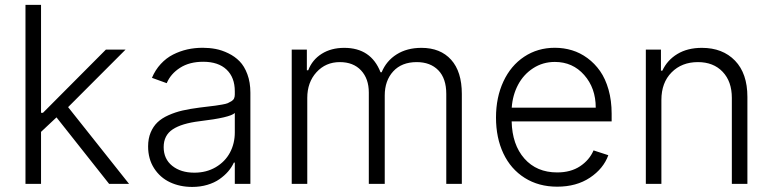

<svg xmlns="http://www.w3.org/2000/svg" viewBox="-20 -747 3140 780"><path d="M83.5 0V-727.3H146.7V-288.7H154.5L410.2 -545.5H490.1L256.7 -311.8L504.3 0H423.3L209.5 -270.2L146.7 -211.3V0Z M761 12.4Q710.9 12.4 670.6 -6.6Q630.3 -25.6 606 -63.4Q581.7 -101.2 581.7 -152.3Q581.7 -183.9 592 -208.6Q602.3 -233.3 619.7 -250Q637.1 -266.7 664.4 -278.9Q691.8 -291.2 721.8 -298.1Q751.8 -305 791.2 -310Q801.5 -311.4 820.7 -313.6Q844.1 -316.4 854.9 -317.8Q865.8 -319.2 881.9 -322.1Q898.1 -324.9 905.2 -327.9Q912.3 -331 920.3 -335.9Q928.3 -340.9 931.1 -347.7Q933.9 -354.4 933.9 -363.3V-376.1Q933.9 -432.5 900.4 -464.3Q866.8 -496.1 805.4 -496.1Q749.6 -496.1 711.5 -471.6Q673.3 -447.1 657.3 -409.1L597.3 -430.8Q610.8 -463.1 633.2 -487.2Q655.5 -511.4 683.2 -525.4Q710.9 -539.4 740.9 -546.2Q771 -552.9 803.6 -552.9Q830.6 -552.9 856 -548.1Q881.4 -543.3 907.7 -530.5Q933.9 -517.8 953.3 -498Q972.7 -478.3 984.9 -445.5Q997.2 -412.6 997.2 -370.4V0H933.9V-86.3H930Q921.2 -67.1 906.6 -50.2Q892 -33.4 871.4 -19Q850.9 -4.6 822.3 3.9Q793.7 12.4 761 12.4ZM769.5 -45.5Q818.5 -45.5 856.5 -67.8Q894.5 -90.2 914.2 -127.1Q933.9 -164.1 933.9 -209.2V-288Q914.8 -269.2 791.2 -254.6Q718 -245.7 681.5 -221.4Q644.9 -197.1 644.9 -149.5Q644.9 -101.2 679.7 -73.3Q714.5 -45.5 769.5 -45.5Z M1165.1 0V-545.5H1226.6V-461.6H1232.2Q1248.6 -504.3 1286.9 -528.4Q1325.3 -552.6 1378.6 -552.6Q1487.2 -552.6 1525.9 -453.5H1530.5Q1549.4 -499.6 1591.4 -526.1Q1633.5 -552.6 1692.1 -552.6Q1769.2 -552.6 1812.7 -504.3Q1856.2 -456 1856.2 -365.4V0H1793V-365.4Q1793 -428.3 1760.7 -461.5Q1728.3 -494.7 1672.9 -494.7Q1611.9 -494.7 1577.4 -457Q1543 -419.4 1543 -359V0H1478.3V-371.1Q1478.3 -427.2 1446.9 -460.9Q1415.5 -494.7 1360.4 -494.7Q1303.3 -494.7 1265.8 -453.7Q1228.3 -412.6 1228.3 -349.4V0Z M2243.6 11.4Q2168.3 11.4 2111.7 -24.3Q2055 -60 2025 -123.6Q1995 -187.1 1995 -269.5Q1995 -351.2 2025 -415.8Q2055 -480.5 2109.7 -516.7Q2164.4 -552.9 2234 -552.9Q2270.2 -552.9 2303.6 -542.8Q2337 -532.7 2366.5 -511Q2396 -489.3 2417.8 -458.3Q2439.6 -427.2 2452.2 -382.8Q2464.8 -338.4 2464.8 -285.2V-253.9H2058.6Q2060.7 -159.1 2110.4 -102.8Q2160.2 -46.5 2243.6 -46.5Q2298.7 -46.5 2336.5 -71.6Q2374.3 -96.6 2391.3 -136L2451.3 -116.5Q2431.5 -61.8 2376.6 -25.2Q2321.7 11.4 2243.6 11.4ZM2058.9 -309.7H2400.2Q2400.2 -389.2 2353.3 -442.3Q2306.5 -495.4 2234 -495.4Q2185.4 -495.4 2146.1 -470Q2106.9 -444.6 2084.7 -402.7Q2062.5 -360.8 2058.9 -309.7Z M2666.9 -340.9V0H2603.7V-545.5H2665.1V-459.9H2670.8Q2690.7 -502.8 2731.9 -527.7Q2773.1 -552.6 2831.3 -552.6Q2915.8 -552.6 2966.1 -500.5Q3016.3 -448.5 3016.3 -353.3V0H2953.1V-349.4Q2953.1 -416.2 2915.7 -455.4Q2878.2 -494.7 2815.3 -494.7Q2749.6 -494.7 2708.3 -452.9Q2666.9 -411.2 2666.9 -340.9Z"/></svg>

Font: Inter Light BETA
Style: Regular
Weight: 300
Designer: Rasmus Andersson
Foundry: rsms
Version: Version 3.011;git-f93a4a705